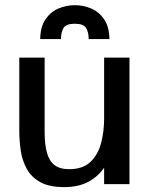

<svg xmlns="http://www.w3.org/2000/svg" viewBox="-20 -727 592 758"><path d="M233.4 11.7Q173.8 11.7 138.4 -8.3Q103 -28.3 85.2 -61.3Q67.4 -94.2 61.8 -133.3Q56.2 -172.4 56.2 -210.4V-499.5H156.2V-206.1Q156.2 -156.7 165.3 -124Q174.3 -91.3 195.3 -75.2Q216.3 -59.1 252.9 -59.1Q307.1 -59.1 337.2 -87.9Q367.2 -116.7 379.2 -162.6Q391.1 -208.5 391.1 -258.8V-499.5H491.2V0H391.1V-64.9Q365.7 -28.3 326.9 -8.3Q288.1 11.7 233.4 11.7ZM138.7 -572.8Q139.6 -621.6 159.7 -650.9Q179.7 -680.2 210.7 -693.4Q241.7 -706.5 275.4 -706.5Q309.1 -706.5 340.1 -693.4Q371.1 -680.2 391.1 -650.9Q411.1 -621.6 412.1 -572.8H330.1Q330.1 -599.1 320.1 -616.2Q310.1 -633.3 275.4 -633.3Q240.7 -633.3 230.7 -616.2Q220.7 -599.1 220.7 -572.8Z"/></svg>

Font: Pontano Sans SemiBold
Style: Regular
Weight: 600
Designer: Vernon Adams
Foundry: Vernon Adams
Version: Version 2.001